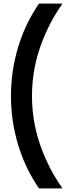

<svg xmlns="http://www.w3.org/2000/svg" viewBox="-20 -888 377 1068"><path d="M197 160Q120 48 80.5 -83.5Q41 -215 41 -354Q41 -493 80.5 -624.5Q120 -756 197 -868H325V-864Q247 -753 202.5 -623Q158 -493 158 -354Q158 -215 202.5 -85Q247 45 325 156V160H197Z"/></svg>

Font: Encode Sans Wide
Style: SemiBold
Weight: 600
Designer: Pablo Impallari, Andres Torresi
Foundry: Pablo Impallari, Andres Torresi
Version: Version 1.000; ttfautohint (v1.00) -l 8 -r 50 -G 200 -x 14 -